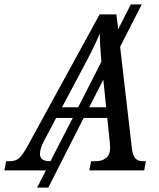

<svg xmlns="http://www.w3.org/2000/svg" viewBox="-70 -780 730 879"><path d="M598 -42 590 0H339L347 -42H368Q398 -42 416 -57Q434 -72 434 -100L433 -127L421 -240H313L151 79H100L140 0H-50L-42 -42H-24Q2 -42 18.5 -57Q35 -72 61 -120L386 -714H463L471 -646L529 -760H579L480 -566L533 -107Q537 -70 548.5 -56Q560 -42 586 -42ZM314 -477 214 -289H288L394 -497Q387 -579 387 -627Q360 -562 314 -477ZM416 -289 403 -415 338 -289ZM263 -240H187L131 -134Q113 -99 113 -76Q113 -58 124.5 -50Q136 -42 161 -42Z"/></svg>

Font: Noto Serif Narrow
Style: Italic
Weight: 400
Width: 4
Italic angle: -12°
Designer: Monotype Design Team
Foundry: Monotype Imaging Inc.
Version: Version 1.001